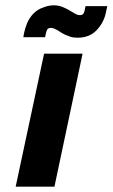

<svg xmlns="http://www.w3.org/2000/svg" viewBox="-20 -703 424 723"><path d="M302 -680 300 -670Q299 -662 295.5 -654Q292 -646 281 -646Q273 -646 266.5 -649.5Q260 -653 255 -656Q246 -661 240.5 -664.5Q235 -668 226 -672Q205 -683 184.5 -683Q164 -683 146 -676Q121 -668 105.5 -651.5Q90 -635 82 -615.5Q74 -596 70 -576L68 -563H150L152 -574Q154 -584 157.5 -591Q161 -598 172 -598Q177 -598 183.5 -595.5Q190 -593 197 -589Q201 -586 211 -580Q221 -574 226 -572Q235 -568 245.5 -564.5Q256 -561 272 -561Q318 -561 345 -590.5Q372 -620 379 -657L384 -680ZM39 0H185L291 -501H146Z"/></svg>

Font: Advent Pro ExtraBold
Style: Italic
Weight: 800
Italic angle: -12°
Version: Version 3.000